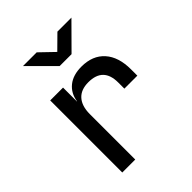

<svg xmlns="http://www.w3.org/2000/svg" viewBox="-218 -910 1036 1036"><g transform="rotate(-45 300.0 -392.5)"><path d="M108 0V-550H206V-444H207Q215 -498 253.5 -529Q292 -560 356 -560Q441 -560 488 -507.5Q535 -455 535 -360V-312H436V-359Q436 -474 323 -474Q266 -474 236.5 -441Q207 -408 207 -347V0ZM275 -645 135 -785H240L320 -708L398 -785H505L366 -645Z"/></g></svg>

Font: JetBrainsMono NFM Medium
Style: Regular
Weight: 500
Monospace: yes
Designer: Philipp Nurullin, Konstantin Bulenkov
Foundry: JetBrains
Version: Version 2.304; ttfautohint (v1.8.4.7-5d5b);Nerd Fonts 3.3.0